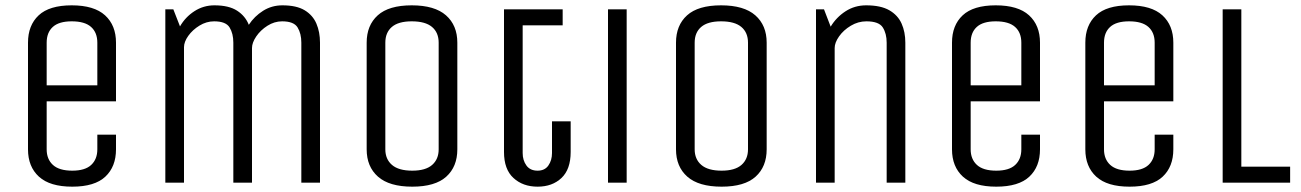

<svg xmlns="http://www.w3.org/2000/svg" viewBox="-20 -685 4878 720"><path d="M345 -180H415V-125Q415 -60 375 -22.5Q335 15 251 15Q167 15 126 -22.5Q85 -60 85 -125V-525Q85 -590 125 -627.5Q165 -665 249 -665Q333 -665 374 -627.5Q415 -590 415 -525V-305H155V-125Q155 -88 178.5 -66.5Q202 -45 251 -45Q299 -45 322 -66.5Q345 -88 345 -125ZM155 -365H345V-525Q345 -563 321.5 -584Q298 -605 249 -605Q201 -605 178 -584Q155 -563 155 -525Z M600 0V-650H630L655 -586Q675 -621 709 -643Q743 -665 784 -665Q838 -665 869 -645Q900 -625 913 -592Q934 -624 966.5 -644.5Q999 -665 1039 -665Q1092 -665 1122.5 -646.5Q1153 -628 1166.5 -596.5Q1180 -565 1180 -525V0H1110V-525Q1110 -559 1096 -582Q1082 -605 1038 -605Q1009 -605 983 -588.5Q957 -572 941 -548.5Q925 -525 925 -505V0H855V-525Q855 -559 841 -582Q827 -605 783 -605Q754 -605 728 -589Q702 -573 686 -550.5Q670 -528 670 -508V0Z M1695 -125Q1695 -60 1653.5 -22.5Q1612 15 1526 15Q1440 15 1397.5 -22.5Q1355 -60 1355 -125V-525Q1355 -590 1396.5 -627.5Q1438 -665 1524 -665Q1610 -665 1652.5 -627.5Q1695 -590 1695 -525ZM1625 -525Q1625 -563 1600 -584Q1575 -605 1524 -605Q1474 -605 1449.5 -584Q1425 -563 1425 -525V-125Q1425 -88 1450 -66.5Q1475 -45 1526 -45Q1576 -45 1600.5 -66.5Q1625 -88 1625 -125Z M2090 -650V-590H1940V-111Q1940 -84 1954 -64.5Q1968 -45 1996 -45Q2023 -45 2036.5 -64.5Q2050 -84 2050 -111V-230H2120V-115Q2120 -50 2085.5 -17.5Q2051 15 1996 15Q1941 15 1905.5 -17.5Q1870 -50 1870 -115V-650Z M2260 0V-650H2330V0Z M2855 -125Q2855 -60 2813.5 -22.5Q2772 15 2686 15Q2600 15 2557.5 -22.5Q2515 -60 2515 -125V-525Q2515 -590 2556.5 -627.5Q2598 -665 2684 -665Q2770 -665 2812.5 -627.5Q2855 -590 2855 -525ZM2785 -525Q2785 -563 2760 -584Q2735 -605 2684 -605Q2634 -605 2609.5 -584Q2585 -563 2585 -525V-125Q2585 -88 2610 -66.5Q2635 -45 2686 -45Q2736 -45 2760.5 -66.5Q2785 -88 2785 -125Z M3040 0V-650H3070L3095 -585Q3116 -620 3150.5 -642.5Q3185 -665 3228 -665Q3283 -665 3315 -646.5Q3347 -628 3361 -596.5Q3375 -565 3375 -525V0H3305V-525Q3305 -559 3290.5 -582Q3276 -605 3229 -605Q3198 -605 3170.5 -588.5Q3143 -572 3126.5 -548.5Q3110 -525 3110 -505V0Z M3810 -180H3880V-125Q3880 -60 3840 -22.5Q3800 15 3716 15Q3632 15 3591 -22.5Q3550 -60 3550 -125V-525Q3550 -590 3590 -627.5Q3630 -665 3714 -665Q3798 -665 3839 -627.5Q3880 -590 3880 -525V-305H3620V-125Q3620 -88 3643.5 -66.5Q3667 -45 3716 -45Q3764 -45 3787 -66.5Q3810 -88 3810 -125ZM3620 -365H3810V-525Q3810 -563 3786.5 -584Q3763 -605 3714 -605Q3666 -605 3643 -584Q3620 -563 3620 -525Z M4310 -180H4380V-125Q4380 -60 4340 -22.5Q4300 15 4216 15Q4132 15 4091 -22.5Q4050 -60 4050 -125V-525Q4050 -590 4090 -627.5Q4130 -665 4214 -665Q4298 -665 4339 -627.5Q4380 -590 4380 -525V-305H4120V-125Q4120 -88 4143.5 -66.5Q4167 -45 4216 -45Q4264 -45 4287 -66.5Q4310 -88 4310 -125ZM4120 -365H4310V-525Q4310 -563 4286.5 -584Q4263 -605 4214 -605Q4166 -605 4143 -584Q4120 -563 4120 -525Z M4565 -650H4635V-60H4818V0H4565Z"/></svg>

Font: Unica One
Style: Regular
Weight: 400
Designer: Eduardo Rodriguez Tunni
Foundry: Eduardo Rodriguez Tunni
Version: Version 2.000; ttfautohint (v1.8.4.7-5d5b);gftools[0.9.23]